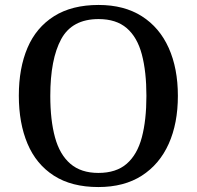

<svg xmlns="http://www.w3.org/2000/svg" viewBox="-20 -745 794 775"><path d="M377 10Q269 10 197.5 -36Q126 -82 91 -165Q56 -248 56 -359Q56 -470 91 -552Q126 -634 198 -679.5Q270 -725 378 -725Q481 -725 552.5 -679.5Q624 -634 661 -551.5Q698 -469 698 -358Q698 -247 661 -164.5Q624 -82 552.5 -36Q481 10 377 10ZM377 -47Q449 -47 491.5 -84Q534 -121 552.5 -190.5Q571 -260 571 -358Q571 -456 552.5 -525.5Q534 -595 491.5 -631.5Q449 -668 378 -668Q271 -668 227 -587Q183 -506 183 -358Q183 -260 202 -190.5Q221 -121 264 -84Q307 -47 377 -47Z"/></svg>

Font: Noto Serif Hebrew Medium
Style: Regular
Weight: 500
Version: Version 2.003